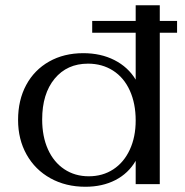

<svg xmlns="http://www.w3.org/2000/svg" viewBox="-20 -703 706 733"><path d="M656 -578H590V0H498V-89Q470 -41 420.5 -15.5Q371 10 306 10Q231 10 172.5 -22.5Q114 -55 81.5 -113Q49 -171 49 -245Q49 -321 80 -378.5Q111 -436 167.5 -468Q224 -500 298 -500Q365 -500 417 -473.5Q469 -447 498 -399V-578H332V-623H498V-683H590V-623H656ZM498 -243Q498 -308 475.5 -357.5Q453 -407 411.5 -433.5Q370 -460 316 -460Q236 -460 188.5 -402.5Q141 -345 141 -247Q141 -182 163 -133Q185 -84 225.5 -57Q266 -30 319 -30Q372 -30 412.5 -56.5Q453 -83 475.5 -131.5Q498 -180 498 -243Z"/></svg>

Font: Fahkwang
Style: Regular
Weight: 400
Version: Version 1.000; ttfautohint (v1.6)